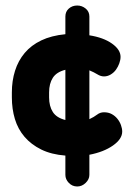

<svg xmlns="http://www.w3.org/2000/svg" viewBox="-20 -715 488 696"><path d="M260 -695Q277 -695 290.5 -684Q304 -673 304 -655V-587Q355 -579 386 -557Q417 -535 417 -509Q417 -498 412.5 -485.5Q408 -473 400.5 -462.5Q393 -452 381.5 -445Q370 -438 357 -438Q345 -438 333 -445.5Q321 -453 304 -460V-283Q321 -291 332 -299.5Q343 -308 357 -308Q373 -308 385 -301.5Q397 -295 405.5 -284.5Q414 -274 418.5 -261.5Q423 -249 423 -238Q423 -211 389.5 -187.5Q356 -164 304 -154V-81Q304 -65 290.5 -52Q277 -39 260 -39Q242 -39 229.5 -52Q217 -65 217 -81V-151Q166 -155 129.5 -173Q93 -191 69 -219Q45 -247 34 -283.5Q23 -320 23 -362V-380Q23 -422 34.5 -458.5Q46 -495 69.5 -523Q93 -551 129.5 -568.5Q166 -586 217 -591V-655Q217 -673 229.5 -684Q242 -695 260 -695ZM158 -362Q158 -330 171.5 -309Q185 -288 217 -280V-462Q185 -454 171.5 -433Q158 -412 158 -380Z"/></svg>

Font: AkaAcidDosis
Style: ExtraBold
Weight: 800
Designer: Edgar Tolentino, Pablo Impallari, Igino Marini, Aka-Acid
Foundry: Edgar Tolentino, Pablo Impallari, Igino Marini, Aka-Acid
Version: Version 1.007